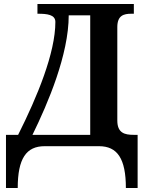

<svg xmlns="http://www.w3.org/2000/svg" viewBox="-20 -734 738 964"><path d="M10 210H69C69 62 112 0 204 0H477C569 0 612 62 612 210H671V-57H651C606 -57 569 -66 569 -129V-598C569 -657 602 -665 639 -665H652V-714H168V-665H171C215 -665 258 -661 258 -624C258 -469 168 -250 71 -57H10ZM143 -57C221 -216 325 -460 325 -657H433V-57Z"/></svg>

Font: Noto Serif Semi
Style: Regular
Weight: 600
Designer: Monotype Design Team
Foundry: Monotype Imaging Inc.
Version: Version 1.002